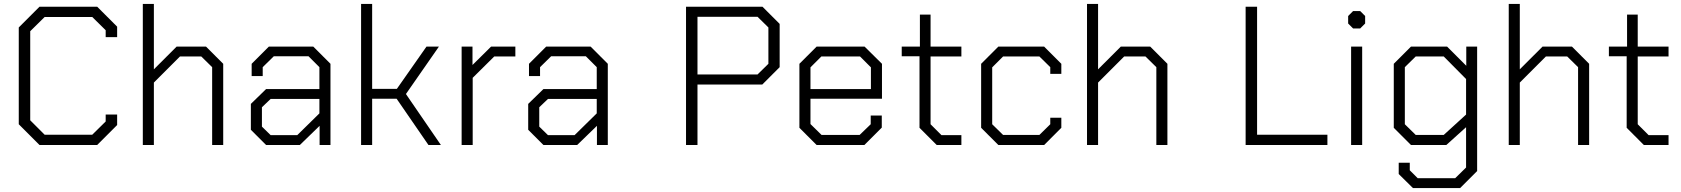

<svg xmlns="http://www.w3.org/2000/svg" viewBox="-20 -734 8512 972"><path d="M75 -105V-595L180 -700H472L573 -599V-546H515V-581L447 -648H206L133 -576V-125L206 -52H447L515 -119V-154H573V-101L472 0H180Z M703 -714H759V-383L874 -498H1023L1110 -411V0H1054V-394L999 -448H891L759 -316V0H703Z M1250 -77V-208L1327 -283H1597V-394L1542 -449H1366L1310 -394V-349H1254V-411L1341 -498H1566L1653 -411V0H1598V-97L1498 0H1327ZM1485 -50 1597 -160V-233H1350L1306 -191V-93L1350 -50Z M1808 -714H1864V-284H1989L2139 -498H2202L2035 -258L2212 0H2149L1988 -234H1864V0H1808Z M2317 -498H2372V-405L2466 -498H2589V-448H2482L2373 -340V0H2317Z M2654 -77V-208L2731 -283H3001V-394L2946 -449H2770L2714 -394V-349H2658V-411L2745 -498H2970L3057 -411V0H3002V-97L2902 0H2731ZM2889 -50 3001 -160V-233H2754L2710 -191V-93L2754 -50Z M3453 -700H3840L3927 -613V-394L3839 -306H3511V0H3453ZM3815 -357 3870 -411V-595L3815 -649H3511V-357Z M4027 -87V-411L4114 -498H4357L4445 -411V-234H4083V-106L4139 -51H4332L4388 -105V-149H4444V-88L4356 0H4114ZM4389 -283V-393L4334 -448H4138L4083 -393V-283Z M4635 -87V-449H4545V-498H4637V-660H4691V-498H4847V-448H4691V-105L4746 -50H4847V0H4722Z M4947 -87V-411L5034 -498H5266L5353 -411V-360H5297V-394L5242 -448H5058L5003 -393V-105L5058 -51H5242L5297 -105V-138H5353V-87L5266 0H5034Z M5483 -714H5539V-383L5654 -498H5803L5890 -411V0H5834V-394L5779 -448H5671L5539 -316V0H5483Z M6286 -700H6344V-52H6700V0H6286Z M6805 -615V-653L6830 -678H6866L6891 -653V-615L6866 -590H6830ZM6820 -498H6876V0H6820Z M7458 -498V132L7372 218H7133L7061 147V90H7117V128L7157 168H7347L7402 114V-90L7302 0H7123L7036 -87V-411L7123 -498H7306L7403 -401V-498ZM7402 -334 7289 -448H7147L7092 -394V-105L7147 -51H7289L7402 -154Z M7618 -714H7674V-383L7789 -498H7938L8025 -411V0H7969V-394L7914 -448H7806L7674 -316V0H7618Z M8215 -87V-449H8125V-498H8217V-660H8271V-498H8427V-448H8271V-105L8326 -50H8427V0H8302Z"/></svg>

Font: Chakra Petch Light
Style: Regular
Weight: 300
Designer: Katatrad Aksorn Co.,Ltd.
Foundry: Cadson Demak Co.,Ltd.
Version: Version 1.000; ttfautohint (v1.6)